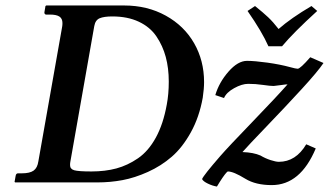

<svg xmlns="http://www.w3.org/2000/svg" viewBox="-20 -666 1201 701"><path d="M236.8 -75.2Q235.8 -70.8 235.8 -63Q235.8 -48.8 251 -44.4Q266.1 -40 314 -40Q363.8 -40 404.8 -51Q445.8 -62 483.9 -88.1Q522 -114.3 549.1 -163.8Q576.2 -213.4 588.9 -284.2Q596.2 -322.3 596.2 -368.2Q596.2 -417 585.2 -458Q574.2 -499 551 -533.2Q527.8 -567.4 486.8 -586.7Q445.8 -606 390.1 -606Q359.9 -606 344 -599.4Q328.1 -592.8 324.2 -570.8ZM35.2 0 33.2 -2 37.1 -23.9Q38.6 -33.2 45.9 -33.2H60.1Q88.9 -33.2 102.8 -43.2Q116.7 -53.2 120.1 -77.1L207 -568.8Q208 -574.2 208 -582Q208 -598.1 197 -605.5Q186 -612.8 162.1 -612.8H147.9Q145.5 -612.8 143.6 -615.2Q141.6 -617.7 142.1 -621.1L146 -644L148.9 -646H433.1Q518.1 -646 585.2 -608.9Q652.3 -571.8 688.7 -508.3Q725.1 -444.8 725.1 -366.2Q725.1 -342.3 720.2 -309.1Q707.5 -238.3 676.8 -182.9Q646 -127.4 607.2 -93.8Q568.4 -60.1 520 -38.3Q471.7 -16.6 427 -8.3Q382.3 0 335.9 0ZM1112.8 -457 1161.1 -436Q1141.1 -405.8 1081.8 -341.1Q1022.5 -276.4 953.6 -204.8Q884.8 -133.3 865.2 -110.8Q905.8 -109.4 931.2 -98.1Q948.2 -87.9 967.8 -81.5Q987.3 -75.2 998 -75.2Q1060.1 -75.2 1098.1 -139.2L1132.8 -124Q1076.7 9.8 972.2 9.8Q913.6 9.8 876 -13.2Q832.5 -40 812 -40Q810.5 -40 805.7 -34.7Q800.8 -29.3 791.7 -16.1Q782.7 -2.9 772 15.1Q756.3 12.7 739 4.4Q721.7 -3.9 717.8 -12.2Q723.1 -25.9 784.2 -96.2Q813.5 -129.9 901.9 -221.4Q990.2 -313 1029.8 -357.9Q1025.9 -358.4 1004.4 -355.2Q982.9 -352.1 979 -352.1Q966.3 -352.1 939.7 -356Q913.1 -359.9 886.2 -359.9Q863.3 -359.9 834.7 -344Q806.2 -328.1 797.9 -308.1L766.1 -318.8Q779.8 -365.2 814.2 -404.5Q848.6 -443.8 881.8 -443.8Q909.7 -443.8 956.5 -437.3Q1003.4 -430.7 1039.1 -420.9Q1060.5 -415 1066.9 -415Q1076.2 -415 1112.8 -457ZM1009.8 -497.1H960Q936.5 -550.3 883.8 -626L911.1 -644Q940.9 -620.1 959 -603Q977.1 -585.9 997.1 -560.1Q1042 -599.6 1117.2 -644L1138.2 -626Q1050.8 -546.4 1009.8 -497.1Z"/></svg>

Font: Linux Libertine
Style: Bold Italic
Weight: 700
Italic angle: -11.5°
Designer: Philipp H. Poll
Foundry: Philipp H. Poll
Version: Version 4.0.5